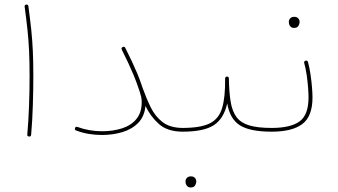

<svg xmlns="http://www.w3.org/2000/svg" viewBox="-20 -598 1499 852"><path d="M89.4 -568.4Q88.4 -576.7 96.7 -577.6Q105 -578.6 106 -570.3Q113.8 -511.7 118.7 -465.8Q123.5 -419.9 125.7 -371.8Q127.9 -323.7 127.9 -259.3Q127.9 -198.7 125.7 -129.9Q123.5 -61 118.2 0Q117.2 8.8 108.9 7.8Q100.1 6.8 101.1 -1Q106.4 -61 108.9 -129.9Q111.3 -198.7 111.3 -259.3Q111.3 -323.2 109.1 -370.8Q106.9 -418.5 102.1 -464.1Q97.2 -509.8 89.4 -568.4Z M313 -29.8Q315.4 -37.6 323.7 -34.7Q350.1 -24.9 377.4 -20.3Q404.8 -15.6 432.6 -15.6Q481.9 -15.6 522 -28.6Q562 -41.5 585.4 -70.1Q608.9 -98.6 608.9 -145Q608.9 -157.7 606.2 -169.4Q603.5 -181.2 599.6 -192.4V-192.9Q598.1 -196.8 596.2 -202.1Q584.5 -237.3 573.2 -264.2Q562 -291 549.6 -317.6Q537.1 -344.2 520.5 -377.4Q516.6 -385.7 524.4 -389.2Q532.7 -393.1 536.1 -385.3Q552.7 -352.1 565.4 -325.2Q578.1 -298.3 589.6 -271Q601.1 -243.7 612.8 -208Q628.9 -162.6 648.7 -122.1Q668.5 -81.5 701.4 -56.2Q734.4 -30.8 789.6 -30.3H790Q798.3 -30.3 798.3 -22Q798.3 -13.7 790 -13.7H789.6Q722.7 -14.2 685.3 -47.6Q647.9 -81.1 625.5 -127.9Q621.1 -81.1 593.3 -52.7Q565.4 -24.4 522.9 -11.7Q480.5 1 432.6 1Q403.3 1 374.5 -3.7Q345.7 -8.3 317.9 -19Q310.1 -21.5 313 -29.8Z M781.2 -22Q781.2 -30.3 790 -30.3Q869.6 -30.3 910.4 -50.3Q951.2 -70.3 965.6 -118.4Q980 -166.5 979 -249.5Q979 -258.3 988.3 -258.3Q995.6 -257.3 995.6 -250Q996.6 -188 1003.7 -145.8Q1010.7 -103.5 1029.8 -78.1Q1048.8 -52.7 1086.2 -41.5Q1123.5 -30.3 1185.5 -30.3H1186Q1194.3 -30.3 1194.3 -22Q1194.3 -13.7 1186 -13.7H1185.5Q1089.8 -13.7 1044.9 -41.7Q1000 -69.8 988.3 -139.2Q973.1 -71.3 928.7 -42.5Q884.3 -13.7 790 -13.7Q781.2 -13.7 781.2 -22ZM803.2 206.1Q803.2 198.2 809.3 191.4Q815.4 184.6 827.6 184.6Q840.8 184.6 847.2 194.3Q851.1 200.2 851.1 207Q851.1 215.8 845.7 224.9Q840.3 233.9 826.2 233.9Q816.9 233.9 811.8 229Q806.6 224.1 804.7 217.8Q803.2 212.4 803.2 206.1Z M1177.7 -22Q1177.7 -30.3 1186 -30.3Q1269 -30.3 1309.1 -59.1Q1349.1 -87.9 1349.1 -165.5Q1349.1 -181.6 1347.2 -208.3Q1345.2 -234.9 1341.1 -264.2Q1336.9 -293.5 1330.1 -317.9Q1327.6 -325.7 1335.9 -328.6Q1343.8 -331.1 1346.7 -322.8Q1353.5 -297.9 1357.9 -267.8Q1362.3 -237.8 1364.5 -210.4Q1366.7 -183.1 1366.7 -165.5Q1366.7 -81.5 1321.5 -47.6Q1276.4 -13.7 1186 -13.7Q1177.7 -13.7 1177.7 -22ZM1261.7 -502Q1261.7 -509.8 1267.8 -516.6Q1273.9 -523.4 1286.1 -523.4Q1299.3 -523.4 1305.7 -513.7Q1309.6 -507.8 1309.6 -501Q1309.6 -492.2 1304.2 -483.2Q1298.8 -474.1 1284.7 -474.1Q1275.4 -474.1 1270.3 -479Q1265.1 -483.9 1263.2 -490.2Q1261.7 -495.6 1261.7 -502Z"/></svg>

Font: Mikhak-DS2-FD Thin
Style: Regular
Weight: 100
Designer: Amin Abedi
Version: Version 3.2